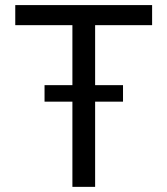

<svg xmlns="http://www.w3.org/2000/svg" viewBox="-20 -727 651 747"><path d="M39.4 -707.2H571.8V-629.1H350.1V0H261.7V-629.1H39.4ZM153.3 -395.7H458.6V-331.5H153.3Z"/></svg>

Font: Pretendard Variable
Style: Regular
Weight: 400
Designer: Base glyphs from Inter by Rasmus Andersson; Hangul glyphs from Noto Sans CJK(Source Han Sans) by Jang Soo-young and Kang
Foundry: Kil Hyung-jin
Version: Version 1.100;FEAKit 1.0